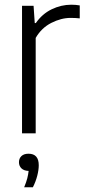

<svg xmlns="http://www.w3.org/2000/svg" viewBox="-20 -566 364 815"><path d="M73.5 0V-541.5H122.5L127.5 -468H132Q159 -507 199.2 -526.5Q239.5 -546 282.5 -546Q302 -546 318.5 -543V-488Q309 -489 300 -489.5Q291 -490 280 -490Q239.5 -490 197.8 -468.8Q156 -447.5 131.5 -405V0ZM82.5 229Q91.5 207.5 95.8 190.8Q100 174 101.5 159.5Q82 159 71.2 148.8Q60.5 138.5 60.5 122.5Q60.5 106.5 71 96.5Q81.5 86.5 101 86.5Q144.5 86.5 144.5 135.5Q144.5 155.5 138 180.5Q131.5 205.5 119.5 229Z"/></svg>

Font: Encode Sans SmCnd Lt
Style: Regular
Weight: 300
Width: 4
Designer: Multiple Designers
Foundry: Impallari Type
Version: Version 3.002; ttfautohint (v1.8.3) -l 8 -r 50 -G 200 -x 14 